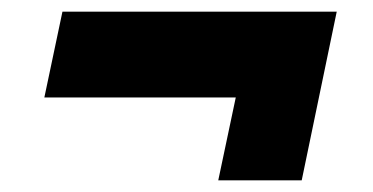

<svg xmlns="http://www.w3.org/2000/svg" viewBox="-20 -448 640 329"><path d="M354 -139 384 -281H56L87 -428H557L497 -139Z"/></svg>

Font: Mona Sans ExtraLight Black
Style: Italic
Weight: 900
Italic angle: -11.6951°
Version: Version 2.000